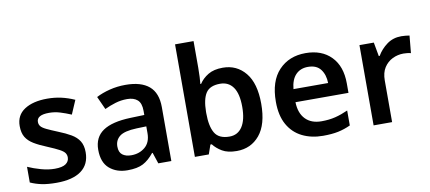

<svg xmlns="http://www.w3.org/2000/svg" viewBox="-69 -1014 2862 1277"><g transform="rotate(-10 1361.5 -375.0)"><path d="M449 -157Q449 -75 391 -32.5Q333 10 224 10Q167 10 126.5 2Q86 -6 48 -23V-129Q88 -111 136.5 -97.5Q185 -84 228 -84Q280 -84 303 -100.5Q326 -117 326 -144Q326 -160 317.5 -173Q309 -186 282.5 -200.5Q256 -215 203 -237Q151 -258 116.5 -279Q82 -300 64.5 -329Q47 -358 47 -404Q47 -477 104.5 -514.5Q162 -552 258 -552Q308 -552 352.5 -542Q397 -532 442 -512L402 -419Q364 -435 328 -446Q292 -457 254 -457Q171 -457 171 -410Q171 -393 181 -380.5Q191 -368 218 -355Q245 -342 294 -322Q342 -303 377 -282.5Q412 -262 430.5 -232.5Q449 -203 449 -157Z M787 -552Q892 -552 946 -506Q1000 -460 1000 -364V0H912L887 -75H883Q848 -31 809 -10.5Q770 10 703 10Q630 10 582 -31Q534 -72 534 -158Q534 -242 595.5 -284Q657 -326 783 -330L876 -333V-361Q876 -413 851 -435Q826 -457 781 -457Q740 -457 702 -445.5Q664 -434 628 -417L588 -505Q628 -526 679.5 -539Q731 -552 787 -552ZM810 -254Q727 -251 695 -225.5Q663 -200 663 -157Q663 -118 685.5 -101Q708 -84 745 -84Q800 -84 838 -116Q876 -148 876 -210V-256Z M1284 -580Q1284 -548 1282.5 -518Q1281 -488 1279 -471H1284Q1306 -505 1344.5 -528.5Q1383 -552 1444 -552Q1538 -552 1596.5 -481Q1655 -410 1655 -272Q1655 -132 1596 -61Q1537 10 1441 10Q1380 10 1343 -12Q1306 -34 1284 -63H1275L1253 0H1159V-760H1284ZM1408 -450Q1339 -450 1312 -409Q1285 -368 1284 -283V-272Q1284 -185 1311 -139Q1338 -93 1410 -93Q1466 -93 1496.5 -139.5Q1527 -186 1527 -273Q1527 -362 1496 -406Q1465 -450 1408 -450Z M2003 -552Q2112 -552 2175.5 -487Q2239 -422 2239 -306V-242H1881Q1883 -168 1922 -127.5Q1961 -87 2030 -87Q2082 -87 2124 -97.5Q2166 -108 2210 -128V-27Q2169 -8 2126.5 1Q2084 10 2024 10Q1945 10 1883.5 -20.5Q1822 -51 1787.5 -112.5Q1753 -174 1753 -267Q1753 -406 1822 -479Q1891 -552 2003 -552ZM2003 -459Q1952 -459 1920.5 -426.5Q1889 -394 1883 -330H2117Q2116 -386 2088.5 -422.5Q2061 -459 2003 -459Z M2650 -552Q2662 -552 2678 -550.5Q2694 -549 2705 -547L2694 -430Q2684 -433 2669.5 -434.5Q2655 -436 2644 -436Q2605 -436 2570 -419Q2535 -402 2513 -368Q2491 -334 2491 -281V0H2366V-542H2463L2480 -448H2486Q2511 -491 2552.5 -521.5Q2594 -552 2650 -552Z"/></g></svg>

Font: Noto Sans Medefaidrin SemiBold
Style: Regular
Weight: 600
Designer: Dalton Maag Ltd
Foundry: Dalton Maag Ltd
Version: Version 1.002; ttfautohint (v1.8.4.7-5d5b)